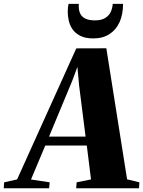

<svg xmlns="http://www.w3.org/2000/svg" viewBox="-104 -1002 762 1022"><path d="M-84 0 -82 -31.5 -13 -47 302 -744.5 462 -745 572.5 -47.5 638 -31.5 636 0H301.5L304 -31.5L380.5 -47L358 -227.5H137L61 -46.5L160.5 -31.5L157.5 0ZM157 -275H351.5L317 -547.5L308 -646L280 -570.5ZM392.5 -797.5Q351 -797.5 324 -811Q297 -824.5 282.2 -846Q267.5 -867.5 262 -892.2Q256.5 -917 256.5 -940.5Q256.5 -952.5 257.8 -963Q259 -973.5 261 -981.5H315.5Q313.5 -952.5 321.5 -933Q329.5 -913.5 349.2 -903.5Q369 -893.5 401 -893.5Q436.5 -893.5 457 -906.8Q477.5 -920 486.2 -940.2Q495 -960.5 496 -981.5H551Q551 -926 532.8 -885Q514.5 -844 479.2 -820.8Q444 -797.5 392.5 -797.5Z"/></svg>

Font: Merriweather 96pt Black
Style: Italic
Weight: 900
Italic angle: -7.8°
Version: Version 2.101